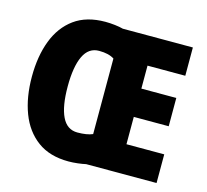

<svg xmlns="http://www.w3.org/2000/svg" viewBox="-105 -846 1052 977"><g transform="rotate(15 420.5 -357.5)"><path d="M334 -725Q358 -725 384 -722Q410 -719 428 -714H797V-565H598V-444H782V-295H598V-151H797V0H426Q409 4 383.5 7Q358 10 335 10Q236 10 171.5 -37.5Q107 -85 75.5 -168Q44 -251 44 -359Q44 -467 75.5 -549.5Q107 -632 171 -678.5Q235 -725 334 -725ZM341 -574Q286 -574 259.5 -518Q233 -462 233 -358Q233 -254 259.5 -199Q286 -144 341 -144Q391 -144 421 -157V-555Q392 -574 341 -574Z"/></g></svg>

Font: Noto Sans Oriya Cond Blk
Style: Regular
Weight: 900
Width: 3
Designer: Amélie Bonet and Sol Matas
Foundry: Google LLC
Version: Version 2.006; ttfautohint (v1.8.4.7-5d5b)